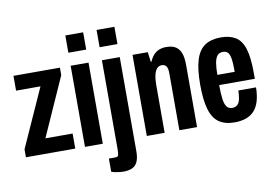

<svg xmlns="http://www.w3.org/2000/svg" viewBox="-91 -877 1759 1229"><g transform="rotate(-10 788.0 -262.5)"><path d="M17.7 0V-51.7L188.3 -431H29.6V-527.2H331.6V-478.5L161.5 -97.8H338.4V0Z M401.4 -611.9V-724.2H517.4V-611.9ZM401.4 0V-527.2H517.4V0Z M604.5 -611.9V-724.2H720.5V-611.9ZM616.5 199Q608 199 592.3 197.4Q576.7 195.8 561.7 192.5Q546.8 189.2 539.2 185.7V100.4H578.8Q597.3 100.4 600.9 90.1Q604.5 79.7 604.5 51.1V-527.2H720.5V84.2Q720.5 128.5 708.2 154.1Q695.8 179.7 672 189.4Q648.3 199 616.5 199Z M803.4 0V-527.2H902.6L911 -462.7H915Q926.8 -489.9 942.5 -506.7Q958.1 -523.4 978.6 -531.3Q999.1 -539.2 1024 -539.2Q1062.5 -539.2 1085.6 -524.6Q1108.7 -509.9 1119.4 -480.2Q1130.1 -450.5 1130.1 -403.3V0H1015V-369.3Q1015 -383 1013.3 -393.8Q1011.5 -404.7 1007.3 -412.7Q1003.1 -420.7 995.1 -425.2Q987.1 -429.6 975.6 -429.6Q957.1 -429.6 944.5 -415.8Q931.8 -401.9 925.6 -374.8Q919.4 -347.7 919.4 -306.7V0Z M1372.6 12Q1310.3 12 1271.2 -15.5Q1232.1 -43 1214.5 -103.9Q1196.8 -164.8 1196.8 -263.2Q1196.8 -365.2 1215.9 -425.7Q1235 -486.2 1275.6 -512.7Q1316.2 -539.2 1378.4 -539.2Q1436.4 -539.2 1474.3 -515.9Q1512.3 -492.6 1530.1 -436.1Q1547.9 -379.6 1547.9 -279.7V-240.3H1316.1Q1316.1 -185.2 1320.9 -150.1Q1325.8 -115.1 1338 -98.5Q1350.3 -81.8 1374 -81.8Q1388.2 -81.8 1399 -87.5Q1409.8 -93.2 1416.6 -105.1Q1423.4 -117.1 1426.7 -136.9Q1430.1 -156.7 1430.9 -185H1545.9Q1545.1 -134.9 1534.4 -97.5Q1523.7 -60.2 1502.5 -36.1Q1481.4 -12 1448.6 0Q1415.8 12 1372.6 12ZM1316.1 -306.6H1428.7Q1428.7 -345.2 1426.6 -371.5Q1424.5 -397.7 1418.8 -414.3Q1413 -430.9 1402.5 -438.2Q1391.9 -445.4 1375.6 -445.4Q1351.7 -445.4 1339.1 -429.6Q1326.6 -413.9 1321.3 -383.3Q1316.1 -352.7 1316.1 -306.6Z"/></g></svg>

Font: Archivo SemiBold ExtraCondensed
Style: Regular
Weight: 600
Width: 2
Version: Version 2.001